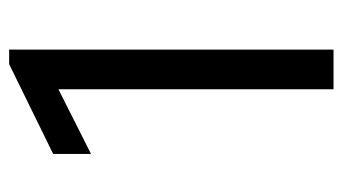

<svg xmlns="http://www.w3.org/2000/svg" viewBox="-187 -573 760 426"><g transform="rotate(-90 193.0 -360.0)"><path d="M208 -610.4 64.5 -538.1V-622.1L263.7 -719.7H295.9V0H208Z"/></g></svg>

Font: Reddit Sans Strawberry
Style: Regular
Weight: 400
Designer: Stephen Hutchings
Foundry: Reddit
Version: Version 1.013